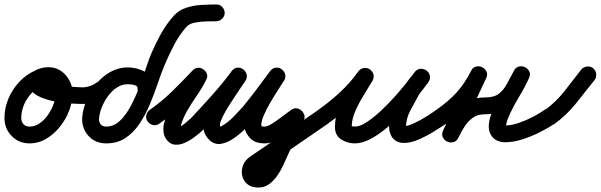

<svg xmlns="http://www.w3.org/2000/svg" viewBox="-48 -598 2681 857"><path d="M109 -283Q123 -290 137.5 -284.5Q152 -279 158 -265Q165 -251 159.5 -236.5Q154 -222 140 -215Q99 -197 73 -156.5Q47 -116 47 -71Q47 -54 57 -43.5Q67 -33 84 -33Q108 -33 129.5 -48Q151 -63 167 -86.5Q183 -110 192 -135.5Q201 -161 201 -183Q201 -196 192 -209.5Q183 -223 169 -223Q162 -223 156 -222Q152 -221 152 -221Q153 -222 154.5 -224.5Q156 -227 155 -226Q155 -226 155 -225Q155 -225 155 -225Q154 -221 154.5 -228Q155 -235 154 -238Q154 -238 153 -238Q161 -233 170 -230Q179 -227 188 -224Q220 -216 254 -212.5Q288 -209 321 -208Q321 -208 321 -208Q321 -208 321 -208Q337 -208 348 -197Q359 -186 358 -171Q358 -155 347 -144Q336 -133 321 -134Q303 -134 270 -136Q237 -138 200.5 -144.5Q164 -151 133.5 -164Q103 -177 88 -198Q73 -219 85 -251Q85 -251 85 -251Q85 -250 85 -250Q94 -278 118.5 -288Q143 -298 169 -298Q200 -298 224 -281.5Q248 -265 262 -238.5Q276 -212 276 -183Q276 -146 261.5 -106.5Q247 -67 220.5 -33.5Q194 0 159 21Q124 42 84 42Q36 42 4 9Q-28 -24 -28 -71Q-28 -116 -10.5 -157.5Q7 -199 37.5 -232Q68 -265 109 -283Q109 -283 109 -283Q109 -283 109 -283Z M283 -171Q283 -186 294 -197Q305 -208 321 -208Q349 -209 372.5 -222.5Q396 -236 418.5 -253.5Q441 -271 466 -284.5Q491 -298 523 -297Q523 -297 523 -297Q522 -297 522 -297Q552 -297 580 -286.5Q608 -276 625.5 -254Q643 -232 641 -198Q640 -179 627.5 -170.5Q615 -162 601 -163Q587 -164 576 -174Q565 -184 566 -203Q567 -212 558 -216Q549 -220 538.5 -221Q528 -222 522 -222Q487 -222 459 -196.5Q431 -171 413.5 -135Q396 -99 394 -69Q393 -53 401.5 -43Q410 -33 426 -33Q460 -33 487 -58.5Q514 -84 535.5 -124.5Q557 -165 574 -210.5Q591 -256 604.5 -297Q618 -338 629 -363Q648 -407 671.5 -449Q695 -491 727 -527Q749 -552 782 -563Q815 -574 850.5 -576Q886 -578 917 -578Q932 -579 943 -568Q954 -557 955 -541Q955 -526 944 -515Q933 -504 917 -503Q900 -503 873.5 -502.5Q847 -502 821.5 -497Q796 -492 783 -477Q751 -440 728 -395.5Q705 -351 686 -306Q671 -270 655.5 -224Q640 -178 620.5 -131.5Q601 -85 574.5 -45.5Q548 -6 512 18Q476 42 426 42Q377 42 346.5 8Q316 -26 319 -74Q322 -112 338.5 -151.5Q355 -191 382 -224Q409 -257 445 -277Q481 -297 522 -297Q552 -297 580 -286.5Q608 -276 625.5 -254Q643 -232 641 -198Q640 -179 627.5 -170.5Q615 -162 601 -163Q587 -164 576 -174Q565 -184 566 -203Q567 -212 558 -216Q549 -220 538.5 -221Q528 -222 522 -222Q522 -222 522 -222Q522 -222 522 -222Q499 -223 477.5 -209.5Q456 -196 433 -178.5Q410 -161 382.5 -147.5Q355 -134 321 -134Q306 -133 294.5 -144Q283 -155 283 -171Z M611 -56Q602 -68 605 -83.5Q608 -99 621 -108Q673 -144 720.5 -190.5Q768 -237 812 -284Q823 -295 836.5 -295.5Q850 -296 860 -288Q871 -281 875.5 -268Q880 -255 872 -241Q854 -205 831 -172Q808 -139 788 -104.5Q768 -70 757 -30Q757 -30 757 -30Q757 -30 757 -30Q755 -22 757 -20Q759 -18 753 -23Q751 -25 745.5 -26Q740 -27 742 -28Q760 -33 776 -46Q792 -59 805 -71Q805 -71 804 -70Q803 -69 803 -69Q851 -120 897.5 -172Q944 -224 986 -280Q997 -295 1011.5 -296Q1026 -297 1037 -289Q1048 -281 1052.5 -267Q1057 -253 1048 -238Q1041 -228 1026 -205.5Q1011 -183 993 -156Q975 -129 959.5 -102.5Q944 -76 937 -56Q930 -36 937 -29Q937 -29 937 -29Q938 -29 938 -29Q939 -27 934 -29Q929 -31 931 -32Q937 -33 944 -37Q970 -52 992.5 -75Q1015 -98 1035 -120Q1067 -159 1097.5 -199.5Q1128 -240 1158 -281Q1169 -295 1183.5 -296Q1198 -297 1209 -289Q1220 -281 1224.5 -267.5Q1229 -254 1220 -239Q1208 -219 1191 -193Q1174 -167 1157.5 -138.5Q1141 -110 1129.5 -83.5Q1118 -57 1118 -36Q1118 -37 1118 -38Q1118 -39 1119 -38Q1119 -38 1117 -41Q1116 -44 1116 -44Q1121 -35 1121 -34Q1121 -33 1134 -33Q1146 -33 1168.5 -47.5Q1191 -62 1214.5 -80Q1238 -98 1253 -108Q1264 -116 1276 -114.5Q1288 -113 1297 -105Q1306 -97 1310 -85.5Q1314 -74 1308 -61Q1285 -11 1261.5 40Q1238 91 1215 142Q1215 142 1215 142Q1215 142 1215 142Q1205 164 1189 187Q1173 210 1151.5 225Q1130 240 1103 239Q1103 239 1103 239Q1104 239 1104 239Q1074 239 1056 224Q1038 209 1033 186Q1028 163 1037 139.5Q1046 116 1070 100Q1070 100 1070 100Q1070 100 1070 100Q1070 100 1070 100Q1146 48 1222 -3.5Q1298 -55 1374 -108Q1374 -108 1374 -108Q1374 -108 1374 -108Q1386 -117 1401.5 -114Q1417 -111 1426 -98Q1435 -86 1432 -70.5Q1429 -55 1416 -46Q1341 6 1264.5 58Q1188 110 1112 162Q1112 162 1112 162Q1112 162 1112 162Q1112 162 1112 162Q1107 166 1104 169Q1105 168 1104 165Q1104 165 1104 165Q1104 165 1105 165Q1105 165 1105 165Q1112 165 1121 153.5Q1130 142 1137.5 128.5Q1145 115 1147 110Q1147 110 1147 110Q1147 110 1147 110Q1170 60 1193.5 9Q1217 -42 1240 -93Q1246 -105 1259.5 -102.5Q1273 -100 1285 -90Q1297 -80 1302 -67Q1307 -54 1295 -46Q1274 -31 1246.5 -10Q1219 11 1189.5 26.5Q1160 42 1134 42Q1102 42 1083 30.5Q1064 19 1050 -8Q1050 -8 1049 -11Q1047 -14 1047 -14Q1043 -26 1043 -36Q1043 -76 1062.5 -119Q1082 -162 1108.5 -202.5Q1135 -243 1156 -277Q1165 -293 1180 -293.5Q1195 -294 1207 -286Q1219 -278 1224 -264Q1229 -250 1218 -235Q1187 -194 1156 -152.5Q1125 -111 1091 -72Q1077 -54 1052 -28.5Q1027 -3 997.5 18Q968 39 938.5 44Q909 49 884 25Q884 25 885 25Q885 25 885 25Q861 1 860 -30Q859 -61 872.5 -95.5Q886 -130 907.5 -164Q929 -198 950 -227.5Q971 -257 984 -278Q994 -293 1009 -294Q1024 -295 1035 -287Q1047 -278 1052 -264Q1057 -250 1046 -236Q1003 -177 955 -123.5Q907 -70 857 -17Q857 -17 856 -16Q855 -15 855 -15Q841 -2 820.5 13.5Q800 29 776.5 39.5Q753 50 731 47.5Q709 45 693 22Q683 7 681.5 -13Q680 -33 685 -50Q685 -50 685 -50Q685 -50 685 -50Q696 -93 717 -130Q738 -167 762 -202Q786 -237 806 -275Q813 -290 827.5 -289.5Q842 -289 855 -280Q867 -271 872 -257.5Q877 -244 866 -232Q820 -183 769.5 -134Q719 -85 663 -46Q651 -37 635.5 -40Q620 -43 611 -56Z M1363 -56Q1354 -69 1357 -84Q1360 -99 1373 -108Q1423 -143 1469.5 -186Q1516 -229 1551 -279Q1562 -293 1576.5 -294.5Q1591 -296 1602 -289Q1614 -281 1618.5 -267.5Q1623 -254 1615 -238Q1598 -209 1576 -174Q1554 -139 1538 -102.5Q1522 -66 1522 -32Q1522 -32 1521 -34Q1520 -35 1526.5 -34Q1533 -33 1536 -33Q1558 -33 1587.5 -52Q1617 -71 1649.5 -101Q1682 -131 1712.5 -165Q1743 -199 1766.5 -228.5Q1790 -258 1802 -275Q1813 -290 1828 -290Q1843 -290 1854 -281Q1866 -273 1870 -258.5Q1874 -244 1862 -230Q1852 -217 1841.5 -204.5Q1831 -192 1824 -178Q1824 -178 1824 -179Q1824 -179 1824 -179Q1806 -146 1785 -107.5Q1764 -69 1764 -30Q1764 -27 1764 -27Q1764 -27 1764 -28Q1764 -28 1764 -28Q1767 -22 1763.5 -24Q1760 -26 1756.5 -30.5Q1753 -35 1756 -35Q1773 -35 1801.5 -48.5Q1830 -62 1857.5 -79.5Q1885 -97 1900 -108Q1913 -117 1928.5 -114Q1944 -111 1953 -99Q1962 -86 1959 -70.5Q1956 -55 1944 -46Q1921 -31 1888 -10.5Q1855 10 1820 25Q1785 40 1756 40Q1735 40 1720.5 31.5Q1706 23 1698 8Q1698 8 1698 8Q1698 7 1698 7Q1689 -9 1689 -30Q1689 -80 1712 -126Q1735 -172 1758 -215Q1758 -215 1758 -215Q1758 -216 1758 -216Q1768 -232 1780 -247Q1792 -262 1804 -276Q1815 -291 1830 -291Q1845 -291 1856 -283Q1867 -275 1870.5 -260.5Q1874 -246 1864 -231Q1846 -206 1817.5 -171Q1789 -136 1754 -99Q1719 -62 1681.5 -30Q1644 2 1606.5 22Q1569 42 1536 42Q1502 42 1474.5 24Q1447 6 1447 -32Q1447 -74 1464 -116.5Q1481 -159 1505 -199Q1529 -239 1549 -276Q1558 -291 1573 -292Q1588 -293 1600 -285Q1612 -278 1617.5 -264Q1623 -250 1613 -235Q1573 -180 1522 -132.5Q1471 -85 1415 -46Q1402 -37 1387 -40Q1372 -43 1363 -56Z M1942 -46Q1930 -37 1914.5 -40Q1899 -43 1890 -56Q1881 -68 1884 -83.5Q1887 -99 1900 -108Q1953 -145 1989 -184Q2025 -223 2055 -282Q2063 -298 2077.5 -301Q2092 -304 2104 -298Q2117 -292 2123.5 -278.5Q2130 -265 2122 -249Q2091 -182 2060 -116Q2029 -50 1998 16Q1990 33 1975.5 36Q1961 39 1948 33Q1936 27 1929 13.5Q1922 0 1931 -17Q1950 -56 1975 -89Q2000 -122 2034 -142.5Q2068 -163 2117 -163Q2157 -163 2178.5 -179.5Q2200 -196 2214.5 -223.5Q2229 -251 2246 -282Q2254 -298 2268.5 -301Q2283 -304 2296 -298Q2308 -292 2314.5 -279Q2321 -266 2313 -249Q2295 -209 2271.5 -170.5Q2248 -132 2229 -92Q2224 -80 2218.5 -67Q2213 -54 2211 -40Q2211 -39 2210.5 -37.5Q2210 -36 2210 -34Q2210 -29 2206 -33.5Q2202 -38 2207 -38Q2234 -38 2266.5 -49Q2299 -60 2330 -76Q2361 -92 2383 -108Q2383 -108 2383 -108Q2383 -108 2383 -108Q2396 -117 2411.5 -114Q2427 -111 2436 -99Q2445 -86 2442 -70.5Q2439 -55 2427 -46Q2398 -26 2360 -7Q2322 12 2282 24.5Q2242 37 2207 37Q2188 37 2172 30Q2156 23 2145 7Q2131 -15 2134 -43.5Q2137 -72 2150.5 -104Q2164 -136 2182 -168Q2200 -200 2217.5 -229Q2235 -258 2245 -280Q2252 -297 2267 -299.5Q2282 -302 2295 -296Q2307 -290 2314 -276.5Q2321 -263 2312 -247Q2288 -202 2265 -166Q2242 -130 2208 -109Q2174 -88 2117 -88Q2084 -88 2062.5 -72.5Q2041 -57 2025.5 -33Q2010 -9 1998 17Q1990 33 1975.5 36.5Q1961 40 1948 34Q1935 28 1928.5 14.5Q1922 1 1930 -16Q1961 -82 1992 -148Q2023 -214 2054 -280Q2062 -297 2076.5 -300Q2091 -303 2104 -297Q2117 -291 2123.5 -277.5Q2130 -264 2121 -247Q2087 -181 2045 -134.5Q2003 -88 1942 -46Q1942 -46 1942 -46Q1942 -46 1942 -46Z M2427 -45Q2414 -36 2398.5 -38.5Q2383 -41 2374 -54Q2365 -67 2368 -82Q2371 -97 2383 -106Q2433 -142 2471 -190.5Q2509 -239 2546 -287Q2546 -287 2546 -287Q2546 -287 2546 -287Q2556 -299 2571.5 -301Q2587 -303 2599 -294Q2611 -284 2613 -268.5Q2615 -253 2606 -241Q2565 -189 2523 -136.5Q2481 -84 2427 -45Q2427 -45 2427 -45Q2427 -45 2427 -45Z"/></svg>

Font: FRB American Cursive Guidelines Arrows Extrabold
Style: Bold Italic
Weight: 800
Italic angle: -25°
Version: Version 2.0;Modular Font Editor K font №1